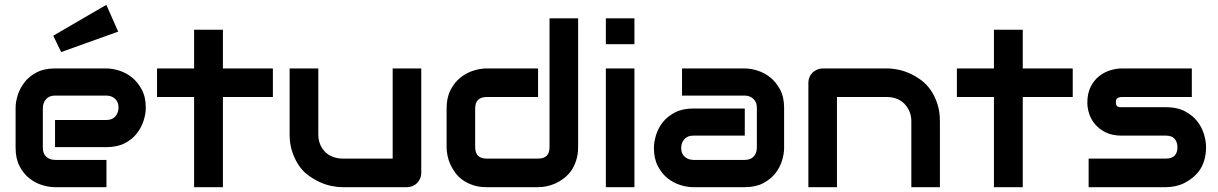

<svg xmlns="http://www.w3.org/2000/svg" viewBox="-20 -775 5042 795"><path d="M583.7 -328.7Q583.7 -304.5 574.8 -276Q565.8 -247.5 546.8 -222.8Q527.7 -198 496.5 -181.9Q465.3 -165.8 420.8 -165.8H207.9V-278.2H420.8Q445 -278.2 457.9 -293.3Q470.8 -308.4 470.8 -329.7Q470.8 -353 456.2 -366.1Q441.6 -379.2 420.8 -379.2H207.9Q183.2 -379.2 170.3 -364.1Q157.4 -349 157.4 -327.7V-162.9Q157.4 -138.6 171.8 -125.7Q186.1 -112.9 208.4 -112.9H420.8V0H207.9Q182.2 0 153.7 -8.9Q125.2 -17.8 101.2 -36.9Q77.2 -55.9 60.9 -87.1Q44.6 -118.3 44.6 -162.9V-328.7Q44.6 -353 53.5 -381.2Q62.4 -409.4 81.4 -434.2Q100.5 -458.9 131.7 -475.2Q162.9 -491.6 207.9 -491.6H420.8Q445 -491.6 473.5 -482.7Q502 -473.8 526 -454.7Q550 -435.6 566.8 -404.5Q583.7 -373.3 583.7 -328.7ZM469.3 -644.1 233.2 -559.4 200.5 -627.2 420.3 -755Z M1109.9 -373.3H903V0H783.7V-373.3H630.2V-491.6H783.7V-652H903V-491.6H1109.9Z M1724.3 -59.4Q1724.3 -46.5 1719.6 -35.9Q1714.9 -25.2 1706.9 -17.1Q1699 -8.9 1688.4 -4.5Q1677.7 0 1665.8 0H1398.5Q1376.2 0 1351.5 -5.2Q1326.7 -10.4 1302.7 -21.5Q1278.7 -32.7 1256.2 -49.3Q1233.7 -65.8 1217.1 -90.6Q1200.5 -115.3 1189.9 -147Q1179.2 -178.7 1179.2 -218.8V-491.6H1298V-218.8Q1298 -195.5 1305.7 -177Q1313.4 -158.4 1327 -145.3Q1340.6 -132.2 1359.4 -125.2Q1378.2 -118.3 1399.5 -118.3H1605.9V-491.6H1724.3Z M2373.8 -165.8Q2373.8 -136.1 2365.8 -111.1Q2357.9 -86.1 2345.3 -68.3Q2332.7 -50.5 2315.8 -37.4Q2299 -24.3 2280.4 -15.8Q2261.9 -7.4 2243.3 -3.7Q2224.8 0 2207.9 0H1994.6Q1964.4 0 1940.1 -7.9Q1915.8 -15.8 1897.5 -28.5Q1879.2 -41.1 1866.3 -58.2Q1853.5 -75.2 1845 -93.6Q1836.6 -111.9 1832.9 -130.9Q1829.2 -150 1829.2 -165.8V-325.7Q1829.2 -371.3 1845.8 -403Q1862.4 -434.7 1887.1 -454.2Q1911.9 -473.8 1940.8 -482.7Q1969.8 -491.6 1994.6 -491.6H2207.9V-373.3H1995.5Q1971.3 -373.3 1959.4 -361.1Q1947.5 -349 1947.5 -325.7V-166.8Q1947.5 -142.1 1959.4 -130.2Q1971.3 -118.3 1994.6 -118.3H2207.9Q2232.2 -118.3 2243.8 -130.2Q2255.4 -142.1 2255.4 -165.8V-699H2373.8Z M2606.9 -592.1H2488.6V-699H2606.9ZM2606.9 0H2488.6V-491.6H2606.9Z M3226.7 -162.9Q3226.7 -137.6 3217.8 -109.2Q3208.9 -80.7 3189.9 -56.7Q3170.8 -32.7 3139.6 -16.3Q3108.4 0 3063.9 0H2850.5Q2825.2 0 2796.8 -8.9Q2768.3 -17.8 2744.3 -36.9Q2720.3 -55.9 2704 -87.1Q2687.6 -118.3 2687.6 -162.9Q2687.6 -187.1 2696.5 -216.1Q2705.4 -245 2724.5 -269.1Q2743.6 -293.1 2774.8 -309.4Q2805.9 -325.7 2850.5 -325.7H3063.9V-213.4H2850.5Q2826.2 -213.4 2813.4 -198.3Q2800.5 -183.2 2800.5 -161.9Q2800.5 -138.6 2815.3 -125.7Q2830.2 -112.9 2851.5 -112.9H3063.9Q3088.1 -112.9 3101 -127.2Q3113.9 -141.6 3113.9 -163.9V-328.7Q3113.9 -352 3099.5 -365.6Q3085.1 -379.2 3063.9 -379.2H2804V-491.6H3063.9Q3088.1 -491.6 3116.6 -482.7Q3145 -473.8 3169.1 -454.7Q3193.1 -435.6 3209.9 -404.5Q3226.7 -373.3 3226.7 -328.7Z M3871.8 0H3753.5V-272.8Q3753.5 -296 3745.5 -314.1Q3737.6 -332.2 3724.3 -345.8Q3710.9 -359.4 3692.3 -366.3Q3673.8 -373.3 3652.5 -373.3H3445.5V0H3327.2V-432.7Q3327.2 -445 3331.7 -455.7Q3336.1 -466.3 3344.3 -474.3Q3352.5 -482.2 3363.6 -486.9Q3374.8 -491.6 3386.6 -491.6H3653Q3675.2 -491.6 3700 -486.4Q3724.8 -481.2 3749 -470Q3773.3 -458.9 3795.5 -442.1Q3817.8 -425.2 3834.7 -400.5Q3851.5 -375.7 3861.6 -344.3Q3871.8 -312.9 3871.8 -272.8Z M4421.8 -373.3H4214.9V0H4095.5V-373.3H3942.1V-491.6H4095.5V-652H4214.9V-491.6H4421.8Z M4973.8 -165.8Q4973.8 -136.1 4966.3 -111.1Q4958.9 -86.1 4945.8 -68.3Q4932.7 -50.5 4915.8 -37.4Q4899 -24.3 4881.2 -15.8Q4863.4 -7.4 4844.1 -3.7Q4824.8 0 4807.9 0H4487.6V-118.3H4807.4Q4831.2 -118.3 4843.3 -130.2Q4855.4 -142.1 4855.4 -165.8Q4853.5 -213.4 4807.9 -213.4H4624.8Q4585.6 -213.4 4558.7 -226.7Q4531.7 -240.1 4514.4 -260.4Q4497 -280.7 4489.6 -304.7Q4482.2 -328.7 4482.2 -349Q4482.2 -388.1 4496 -415.6Q4509.9 -443.1 4531.4 -459.9Q4553 -476.7 4578 -484.2Q4603 -491.6 4624.8 -491.6H4914.9V-373.3H4625.2Q4617.3 -373.3 4611.6 -371Q4605.9 -368.8 4603.7 -365.6Q4601.5 -362.4 4601 -358.4Q4600.5 -354.5 4600.5 -351Q4600.5 -343.6 4602.7 -339.4Q4605 -335.1 4608.9 -333.2Q4612.9 -331.2 4616.8 -331.2Q4620.8 -331.2 4624.8 -331.2H4807.9Q4853.5 -331.2 4885.1 -314.9Q4916.8 -298.5 4936.4 -274Q4955.9 -249.5 4964.9 -220.3Q4973.8 -191.1 4973.8 -165.8Z"/></svg>

Font: AKL FREE 001
Style: Regular
Weight: 400
Designer: AKL
Foundry: AKL
Version: Version 1.00;August 10, 2024;FontCreator 13.0.0.2630 64-bit